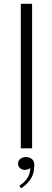

<svg xmlns="http://www.w3.org/2000/svg" viewBox="-20 -802 282 1038"><path d="M153.5 -781.5V0H92.5V-781.5ZM115 116.5Q99 116.5 88.2 107Q77.5 97.5 77.5 82.5Q77.5 66 90.2 56.5Q103 47 120.5 47Q137 47 151.2 57Q165.5 67 165.5 91Q165.5 139.5 142.5 170.5Q119.5 201.5 93 216L85 201Q106 190.5 124.8 165.2Q143.5 140 143.5 104.5Q141.5 109.5 132.8 113Q124 116.5 115 116.5Z"/></svg>

Font: Epilogue Light
Style: Regular
Weight: 300
Designer: Tyler Finck
Foundry: Etcetera Type Co
Version: Version 2.111; ttfautohint (v1.8.3)